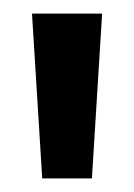

<svg xmlns="http://www.w3.org/2000/svg" viewBox="-20 -723 197 282"><path d="M42 -461 27 -703H130L115 -461Z"/></svg>

Font: Bricolage Grotesque 48pt Condensed ExtraBold Medium
Style: Regular
Weight: 500
Version: Version 1.000;gftools[0.9.30]